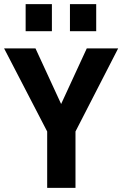

<svg xmlns="http://www.w3.org/2000/svg" viewBox="-20 -916 597 936"><path d="M210 -275V0H348V-275L556 -680H403L278 -409L153 -680H0ZM105 -896V-764H233V-896ZM321 -896V-764H449V-896Z"/></svg>

Font: Online Auction - Bold
Style: Bold
Weight: 500
Designer: Mohamed Mostafa, the designer of Online Auction
Foundry: Kief Type Foundry
Version: ""